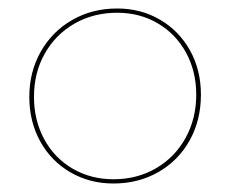

<svg xmlns="http://www.w3.org/2000/svg" viewBox="-20 -429 542 452"><path d="M49 -201Q49 -260 76 -307.5Q103 -355 150 -382Q197 -409 256 -409Q312 -409 357 -382.5Q402 -356 427.5 -310Q453 -264 453 -206Q453 -146 426.5 -98.5Q400 -51 353 -24Q306 3 247 3Q191 3 145.5 -23.5Q100 -50 74.5 -96.5Q49 -143 49 -201ZM442 -206Q442 -261 418 -305Q394 -349 351.5 -374Q309 -399 256 -399Q200 -399 155.5 -373.5Q111 -348 85.5 -303Q60 -258 60 -201Q60 -146 84 -101.5Q108 -57 151 -32Q194 -7 247 -7Q303 -7 347.5 -33Q392 -59 417 -104.5Q442 -150 442 -206Z"/></svg>

Font: Ysabeau Hairline
Style: Regular
Weight: 100
Designer: Christian Thalmann (Catharsis Fonts)
Version: Version 0.003